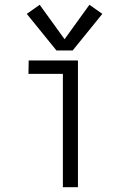

<svg xmlns="http://www.w3.org/2000/svg" viewBox="-20 -783 540 803"><path d="M216 -572 92 -725 146 -763 250 -619 354 -763 408 -725 284 -572ZM243 0V-474H99L100 -530H306V0Z"/></svg>

Font: Iosevka SS01 Light
Style: Regular
Weight: 300
Monospace: yes
Designer: Belleve Invis
Foundry: Belleve Invis
Version: 2.3.3; ttfautohint (v1.8.3)